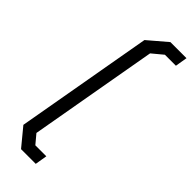

<svg xmlns="http://www.w3.org/2000/svg" viewBox="-302 -843 988 988"><g transform="rotate(45 192.0 -349.5)"><path d="M33 20 165 -729 267 -816H384L373 -750H293L234 -701L110 2L151 51H231L220 117H113Z"/></g></svg>

Font: Chakra Petch
Style: Italic
Weight: 400
Italic angle: -10°
Designer: Katatrad Aksorn Co.,Ltd.
Foundry: Cadson Demak Co.,Ltd.
Version: Version 1.000; ttfautohint (v1.6)